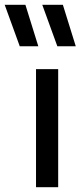

<svg xmlns="http://www.w3.org/2000/svg" viewBox="-70 -777 342 797"><path d="M79.5 0V-490H171.5V0ZM244.5 -585H168L105.5 -757H191ZM89 -585H12L-50.5 -757H35.5Z"/></svg>

Font: Geologica Thin Roman Light
Style: Regular
Weight: 300
Version: Version 1.010;gftools[0.9.28]